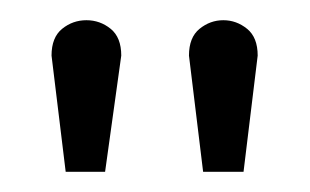

<svg xmlns="http://www.w3.org/2000/svg" viewBox="-20 -758 307 190"><path d="M167 -703 181 -588H221L235 -703Q235 -721 224.5 -729.5Q214 -738 201 -738Q188 -738 177.5 -729.5Q167 -721 167 -703ZM31 -703 45 -588H84L100 -703Q100 -721 89.5 -729.5Q79 -738 65.5 -738Q52 -738 41.5 -729.5Q31 -721 31 -703Z"/></svg>

Font: Advent Pro
Style: Regular
Weight: 400
Designer: VivaRado, Andreas Kalpakidis
Foundry: VivaRado, Andreas Kalpakidis
Version: Version 3.000